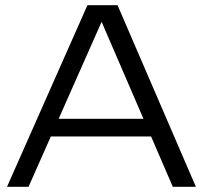

<svg xmlns="http://www.w3.org/2000/svg" viewBox="-20 -720 782 740"><path d="M7 0H90L175.9 -194H562.3L646 0H735L433 -700H317ZM206 -262 371.6 -635.9 533 -262Z"/></svg>

Font: Resamitz
Style: Bold
Weight: 700
Designer: gluk
Foundry: gluk
Version: Version 0.047